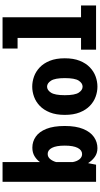

<svg xmlns="http://www.w3.org/2000/svg" viewBox="349 -1140 801 1540"><g transform="rotate(-90 750.0 -369.5)"><path d="M62.5 0V-750H220.5V-450Q239.5 -476.5 268.2 -493.8Q297 -511 336.5 -511Q385 -511 424.5 -483.5Q464 -456 487 -398.5Q510 -341 510 -251Q510 -161 486 -103Q462 -45 421.5 -17Q381 11 332.5 11Q291 11 261.2 -10.8Q231.5 -32.5 212 -64L199.5 0ZM286 -388Q261 -388 244.5 -367.8Q228 -347.5 220.5 -320V-187.5Q226 -154.5 243 -133.2Q260 -112 284.5 -112Q316 -112 334.2 -147.2Q352.5 -182.5 352.5 -251Q352.5 -319.5 334.5 -353.8Q316.5 -388 286 -388Z M825.5 11Q785 11 744.8 -3.5Q704.5 -18 671.8 -49.5Q639 -81 619 -130.8Q599 -180.5 599 -251Q599 -321 619 -370.8Q639 -420.5 671.8 -451.8Q704.5 -483 744.8 -497.5Q785 -512 825.5 -512Q866.5 -512 906.8 -497.5Q947 -483 980 -451.8Q1013 -420.5 1033 -370.8Q1053 -321 1053 -251Q1053 -180.5 1033 -130.8Q1013 -81 980 -49.5Q947 -18 906.8 -3.5Q866.5 11 825.5 11ZM825.5 -108Q853 -108 873.5 -138.8Q894 -169.5 894 -251Q894 -329.5 873.5 -361.2Q853 -393 825.5 -393Q798 -393 777.5 -361.8Q757 -330.5 757 -251Q757 -169.5 777.5 -138.8Q798 -108 825.5 -108Z M1122 0V-120.5H1216V-629.5H1131V-750H1382V-120.5H1476.5V0Z"/></g></svg>

Font: Trispace SemiCondensed
Style: Bold
Weight: 700
Width: 4
Designer: Tyler Finck
Foundry: Etcetera Type Company
Version: Version 1.210; ttfautohint (v1.8.3)